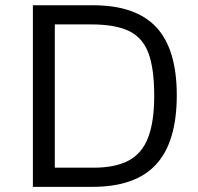

<svg xmlns="http://www.w3.org/2000/svg" viewBox="-20 -724 766 744"><path d="M338.9 0H107.4V-703.6H340.8Q506.3 -703.6 585.7 -618.4Q665 -533.2 665 -355Q665 -174.3 585.2 -87.2Q505.4 0 338.9 0ZM333.5 -629.4H192.4V-74.2H342.3Q427.2 -74.2 479 -102.1Q530.8 -129.9 554.2 -191.4Q577.6 -252.9 577.6 -353Q577.6 -458 555.2 -518.3Q532.7 -578.6 479.5 -604Q426.3 -629.4 333.5 -629.4Z"/></svg>

Font: Metrophobic
Style: Regular
Weight: 400
Designer: Vernon Adams
Foundry: Vernon Adams
Version: Version 3.200; ttfautohint (v1.8.4.7-5d5b);gftools[0.9.23]